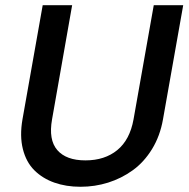

<svg xmlns="http://www.w3.org/2000/svg" viewBox="-20 -715 730 742"><path d="M66.9 -253.9 145 -694.8H258.8L181.2 -253.9Q167 -174.8 201.4 -135Q235.8 -95.2 310.1 -95.2Q384.8 -95.2 433.3 -135Q481.9 -174.8 496.1 -253.9L574.2 -694.8H688L609.9 -253.9Q598.6 -189.5 567.6 -138.9Q536.6 -88.4 492.9 -56.9Q449.2 -25.4 397.9 -9.3Q346.7 6.8 291 6.8Q235.4 6.8 189.9 -9.3Q144.5 -25.4 112.8 -56.9Q81.1 -88.4 68.4 -138.9Q55.7 -189.5 66.9 -253.9Z"/></svg>

Font: Poppins Medium
Style: Italic
Weight: 500
Italic angle: -10°
Designer: Ninad Kale (Devanagari), Jonny Pinhorn (Latin)
Foundry: Indian Type Foundry
Version: Version 3.200;PS 1.000;hotconv 16.6.54;makeotf.lib2.5.65590